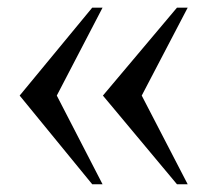

<svg xmlns="http://www.w3.org/2000/svg" viewBox="-20 -476 540 500"><path d="M220.2 3.9 31.2 -227.1 220.2 -456.1H247.1L127.9 -227.1L247.1 3.9ZM440.9 3.9 248 -227.1 440.9 -456.1H468.8L349.1 -227.1L468.8 3.9Z"/></svg>

Font: Doulos SIL Am
Style: Regular
Weight: 400
Designer: Walt Agee, Victor Gaultney, Peter Martin, Debbi Hosken, Becca Hirsbrunner
Foundry: SIL International
Version: Version 5.000